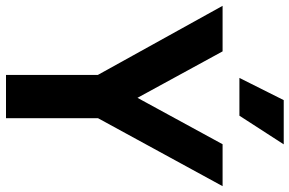

<svg xmlns="http://www.w3.org/2000/svg" viewBox="-216 -802 989 656"><g transform="rotate(90 279.0 -474.5)"><path d="M207.6 0V-377.9L238.1 -258.6L-28.6 -740H127L305.4 -413.2H266.1L444.3 -740H587.6L324.9 -258.6L355.4 -375.8V0ZM217.7 -797.5 293.6 -948.9H444.7L346.8 -797.5Z"/></g></svg>

Font: Encode Sans Condensed Thin
Style: Regular
Weight: 100
Width: 3
Designer: Multiple Designers
Foundry: Impallari Type
Version: Version 3.002